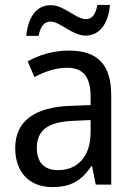

<svg xmlns="http://www.w3.org/2000/svg" viewBox="-20 -752 548 782"><path d="M87 -606H137C145 -644 159 -664 186 -664C225 -664 275 -607 328 -607C385 -607 421 -654 428 -732H377C369 -695 357 -674 330 -674C289 -674 242 -731 187 -731C126 -731 94 -679 87 -606ZM261 -546C197 -546 138 -528 93 -502L120 -438C162 -460 206 -476 253 -476C316 -476 349 -443 349 -357V-324L269 -321C117 -316 42 -256 42 -149C42 -49 101 10 193 10C270 10 312 -17 352 -75H355L370 0H433V-364C433 -486 380 -546 261 -546ZM281 -260 349 -263V-213C349 -111 293 -59 216 -59C164 -59 130 -87 130 -149C130 -218 170 -256 281 -260Z"/></svg>

Font: Noto Sans Devanagari SemiCondensed
Style: Regular
Weight: 400
Width: 4
Designer: Jelle Bosma - Monotype Design Team
Foundry: Monotype Imaging Inc.
Version: Version 2.004